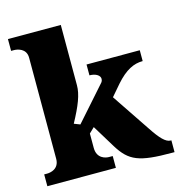

<svg xmlns="http://www.w3.org/2000/svg" viewBox="-111 -859 897 958"><g transform="rotate(-15 337.0 -380.0)"><path d="M224 -267C268 -348 289 -401 289 -448V-760H16V-699H31C47 -699 94 -692 94 -643V-121C94 -68 48 -61 31 -61H16V0H370V-61H351C334 -61 289 -69 289 -125V-199L316 -225L388 -107C442 -20 490 0 659 0H673V-61H669C644 -61 617 -90 580 -146L447 -344L496 -401C548 -460 591 -480 637 -480V-536H362V-480C395 -480 416 -465 416 -448C416 -445 416 -438 410 -430L255 -255Z"/></g></svg>

Font: UArctic Serif Black
Style: Regular
Weight: 900
Designer: Customization by Puisto advertising & original work Monotype Design Team
Foundry: Monotype Imaging Inc.
Version: Version 2.004